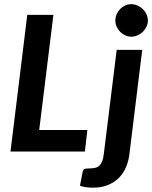

<svg xmlns="http://www.w3.org/2000/svg" viewBox="-20 -719 722 911"><path d="M166 -102.1H394.5L382.8 0H29.8L109.4 -648.4H233.4ZM654.8 -482.4 593.8 14.2Q589.8 46.4 577.4 75.2Q564.9 104 543.7 125.2Q522.5 146.5 491.9 158.9Q461.4 171.4 421.9 171.4Q401.9 171.4 387.7 169.2Q373.5 167 359.4 162.6L372.1 96.2Q374 86.4 380.6 83.3Q387.2 80.1 404.3 80.1Q420.9 80.1 432.9 76.9Q444.8 73.7 452.6 65.9Q460.4 58.1 465.1 45.7Q469.7 33.2 472.2 14.2L533.7 -482.4ZM681.6 -621.1Q681.6 -605.5 674.8 -591.6Q668 -577.6 657 -567.4Q646 -557.1 631.8 -551Q617.7 -544.9 603 -544.9Q588.4 -544.9 574.7 -551Q561 -557.1 550.5 -567.6Q540 -578.1 533.7 -592.3Q527.3 -606.4 527.3 -622.1Q527.3 -637.7 533.7 -651.9Q540 -666 550.3 -676.5Q560.5 -687 574.2 -693.1Q587.9 -699.2 602.5 -699.2Q617.7 -699.2 632.1 -692.9Q646.5 -686.5 657.5 -676Q668.5 -665.5 675 -651.4Q681.6 -637.2 681.6 -621.1Z"/></svg>

Font: Carlito
Style: Bold Italic
Weight: 700
Italic angle: -7°
Designer: Lukasz Dziedzic
Foundry: tyPoland Lukasz Dziedzic
Version: Version 1.104